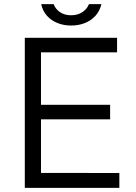

<svg xmlns="http://www.w3.org/2000/svg" viewBox="-20 -905 657 925"><path d="M99.5 0V-723H544V-653H177.5V-400H510.5V-330H177.5V-72L555 -71.5V0ZM468.5 -885Q461 -853 440.8 -830Q420.5 -807 390.2 -794.5Q360 -782 322.5 -782Q287 -782 257 -794Q227 -806 206.2 -829Q185.5 -852 178.5 -885H238.5Q247 -861.5 269 -846.5Q291 -831.5 322.5 -831.5Q354 -831.5 376.8 -846.5Q399.5 -861.5 408.5 -885Z"/></svg>

Font: Public Sans Thin Light
Style: Regular
Weight: 300
Version: Version 1.007